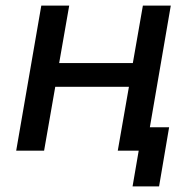

<svg xmlns="http://www.w3.org/2000/svg" viewBox="-20 -540 684 688"><path d="M492 -520 456 -314H192L228 -520H128L38 0H138L178 -229H442L402 0H477L455 128H550L586 -84H517L592 -520Z"/></svg>

Font: Fixel Display Medium
Style: Italic
Weight: 500
Italic angle: -10°
Designer: AlfaBravo + MacPaw
Foundry: Kyrylo Tkachov, Marchela Mozhyna, Serhii Makarenko, Maria Weinstein, Zakhar Kryvoshyya
Version: Version 1.210;Glyphs 3.2 (3217)